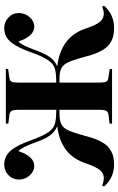

<svg xmlns="http://www.w3.org/2000/svg" viewBox="159 -724 574 933"><g transform="rotate(-90 446.5 -257.0)"><path d="M112.8 9.8Q50.8 9.8 6.8 -39.1L12.2 -47.9Q32.2 -40 48.8 -40Q70.8 -40 86.4 -58.1Q102.1 -76.2 121.1 -130.9Q143.1 -193.4 187 -225.3Q231 -257.3 296.9 -266.1V-268.1Q272 -278.3 254.9 -302.5Q237.8 -326.7 222.2 -370.1Q198.2 -438.5 179.2 -455.1Q167.5 -418.5 149.2 -398.2Q130.9 -377.9 106.9 -377.9Q81.5 -377.9 61.3 -400.1Q41 -422.4 41 -453.1Q41 -482.9 62.3 -503.4Q83.5 -523.9 113.8 -523.9Q154.3 -523.9 181.2 -492.7Q208 -461.4 231 -396Q253.4 -333.5 272.9 -306.9Q292.5 -280.3 319.8 -275.9Q339.8 -271 379.9 -271V-453.1Q379.9 -479 374.5 -488.3Q369.1 -497.6 354 -499L313 -503.9V-516.1H578.1V-504.9L535.2 -499Q521 -497.1 516.6 -488.3Q512.2 -479.5 512.2 -455.1V-271Q550.8 -271 571.8 -275.9Q598.6 -280.3 618.4 -306.9Q638.2 -333.5 660.2 -396Q683.1 -461.4 709.7 -492.7Q736.3 -523.9 776.9 -523.9Q807.1 -523.9 828.6 -503.4Q850.1 -482.9 850.1 -453.1Q850.1 -422.4 829.8 -400.1Q809.6 -377.9 784.2 -377.9Q760.3 -377.9 741.9 -398.2Q723.6 -418.5 711.9 -455.1Q692.9 -438.5 668.9 -370.1Q653.3 -326.7 636.2 -302.5Q619.1 -278.3 594.2 -268.1V-266.1Q733.9 -247.6 773.9 -130.9Q791.5 -76.7 808.1 -58.3Q824.7 -40 847.2 -40Q860.8 -40 880.9 -47.9L886.2 -39.1Q842.3 9.8 778.8 9.8Q754.4 9.8 736.6 5.4Q718.8 1 699.7 -12.2Q680.7 -25.4 665.5 -54Q650.4 -82.5 639.2 -126Q620.1 -198.7 606 -222.4Q591.8 -246.1 565.9 -252Q547.9 -255.9 512.2 -255.9V-61Q512.2 -36.6 516.6 -28.1Q521 -19.5 535.2 -18.1L578.1 -11.2V0H313V-12.2L354 -17.1Q369.1 -18.6 374.5 -27.8Q379.9 -37.1 379.9 -63V-255.9Q343.3 -255.9 325.2 -252Q299.3 -246.1 285.2 -222.4Q271 -198.7 252 -126Q240.7 -82.5 225.6 -54Q210.4 -25.4 191.2 -12.2Q171.9 1 154.3 5.4Q136.7 9.8 112.8 9.8Z"/></g></svg>

Font: Display Semibold
Style: Regular
Weight: 600
Designer: Latin by Veronika Burian and Jose Scaglione. Greek by Irene Vlachou. Cyrillic by Vera Evstafieva.
Foundry: TypeTogether
Version: Version 3.002